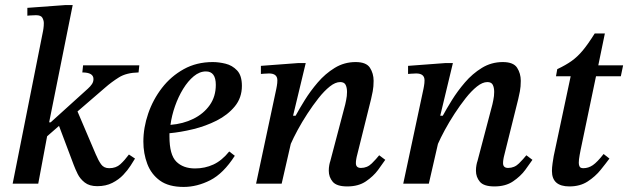

<svg xmlns="http://www.w3.org/2000/svg" viewBox="-20 -725 2480 758"><path d="M131 0H30L150 -603Q150 -603 151.5 -612.5Q153 -622 153 -634Q153 -644 147.5 -654.5Q142 -665 122 -665Q109 -665 98.5 -664Q88 -663 88 -663V-694L238 -705H267L174 -242H180L327 -375Q337 -384 343 -393Q349 -402 349 -413Q349 -439 305 -439L308 -467H530L527 -439Q479 -438 449.5 -419.5Q420 -401 395 -379L286 -285L358 -116Q368 -92 379 -76.5Q390 -61 411 -61Q438 -61 455 -76.5Q472 -92 489 -115L513 -99Q507 -89 495.5 -71Q484 -53 466.5 -34.5Q449 -16 423.5 -3Q398 10 364 10Q333 10 314.5 -4.5Q296 -19 286.5 -38.5Q277 -58 271 -74L213 -228L166 -187Z M705 13Q646 13 611.5 -12Q577 -37 561.5 -78Q546 -119 546 -166Q546 -221 565 -276.5Q584 -332 619.5 -378Q655 -424 705.5 -452Q756 -480 820 -480Q844 -480 870.5 -473.5Q897 -467 916 -447Q935 -427 935 -386Q935 -339 907 -305Q879 -271 835.5 -249Q792 -227 742.5 -215Q693 -203 649 -199Q649 -193 649 -186Q649 -114 676 -87Q703 -60 750 -60Q789 -60 822.5 -75.5Q856 -91 885 -127L907 -110Q862 -40 810 -13.5Q758 13 705 13ZM653 -232Q703 -236 743.5 -256Q784 -276 808 -310Q832 -344 832 -390Q832 -443 793 -443Q768 -443 745 -424Q722 -405 703 -374Q684 -343 671 -306Q658 -269 653 -232Z M1351 11Q1309 11 1293.5 -7.5Q1278 -26 1278 -51Q1278 -63 1280 -73.5Q1282 -84 1284 -89L1343 -313Q1343 -313 1346.5 -329.5Q1350 -346 1350 -362Q1350 -379 1344.5 -390Q1339 -401 1323 -401Q1304 -401 1282 -383.5Q1260 -366 1237.5 -337.5Q1215 -309 1193.5 -276Q1172 -243 1155 -211.5Q1138 -180 1128 -157L1092 0H991L1071 -375Q1071 -375 1073 -386Q1075 -397 1075 -408Q1075 -435 1042 -435Q1033 -435 1021.5 -434Q1010 -433 1010 -433V-465L1157 -476H1187L1137 -268H1147Q1161 -294 1183 -329.5Q1205 -365 1234.5 -399.5Q1264 -434 1301.5 -457Q1339 -480 1384 -480Q1426 -480 1440.5 -457.5Q1455 -435 1455 -406Q1455 -383 1451.5 -364.5Q1448 -346 1445 -334L1388 -105Q1388 -105 1386.5 -97Q1385 -89 1385 -81Q1385 -62 1405 -62Q1430 -62 1448 -80Q1466 -98 1477 -112L1501 -94Q1491 -79 1472.5 -54Q1454 -29 1424.5 -9Q1395 11 1351 11Z M1932 11Q1890 11 1874.5 -7.5Q1859 -26 1859 -51Q1859 -63 1861 -73.5Q1863 -84 1865 -89L1924 -313Q1924 -313 1927.5 -329.5Q1931 -346 1931 -362Q1931 -379 1925.5 -390Q1920 -401 1904 -401Q1885 -401 1863 -383.5Q1841 -366 1818.5 -337.5Q1796 -309 1774.5 -276Q1753 -243 1736 -211.5Q1719 -180 1709 -157L1673 0H1572L1652 -375Q1652 -375 1654 -386Q1656 -397 1656 -408Q1656 -435 1623 -435Q1614 -435 1602.5 -434Q1591 -433 1591 -433V-465L1738 -476H1768L1718 -268H1728Q1742 -294 1764 -329.5Q1786 -365 1815.5 -399.5Q1845 -434 1882.5 -457Q1920 -480 1965 -480Q2007 -480 2021.5 -457.5Q2036 -435 2036 -406Q2036 -383 2032.5 -364.5Q2029 -346 2026 -334L1969 -105Q1969 -105 1967.5 -97Q1966 -89 1966 -81Q1966 -62 1986 -62Q2011 -62 2029 -80Q2047 -98 2058 -112L2082 -94Q2072 -79 2053.5 -54Q2035 -29 2005.5 -9Q1976 11 1932 11Z M2228 11Q2159 11 2159 -50Q2159 -63 2161.5 -80.5Q2164 -98 2166 -109L2233 -424H2175L2180 -452Q2214 -468 2237 -484.5Q2260 -501 2280.5 -525.5Q2301 -550 2328 -593H2368L2342 -467H2440L2431 -424H2333L2272 -132Q2272 -132 2268.5 -113.5Q2265 -95 2265 -82Q2265 -73 2268.5 -67Q2272 -61 2283 -61Q2303 -61 2320.5 -73Q2338 -85 2363 -117L2386 -99Q2372 -80 2351 -54Q2330 -28 2300 -8.5Q2270 11 2228 11Z"/></svg>

Font: STIX Two Text Medium
Style: Italic
Weight: 500
Italic angle: -12°
Designer: Ross Mills, John Hudson & Paul Hanslow, Tiro Typeworks Ltd; with prior portions MicroPress Inc. and Coen Hoffman, Elsevi
Foundry: Tiro Typeworks Ltd
Version: Version 2.13 b171